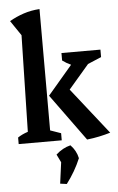

<svg xmlns="http://www.w3.org/2000/svg" viewBox="-64 -786 661 1075"><g transform="rotate(-5 267.0 -248.5)"><path d="M18 0V-37Q30 -45 43.5 -51.5Q57 -58 75 -64L87 -606L30 -690Q68 -712 110 -726Q152 -740 200 -743V-61L260 -40V0ZM402 8 211 -255 349 -417Q324 -428 301 -445V-487H520V-445L444 -413L329 -279L534 -19Q504 -10 471 -3Q438 4 402 8ZM230 241 246 122 224 77Q261 43 306 32Q338 65 347 108Q317 180 267 246Z"/></g></svg>

Font: Piazzolla SemiBold
Style: Regular
Weight: 600
Designer: Juan Pablo del Peral
Foundry: Huerta Tipografica
Version: Version 1.330